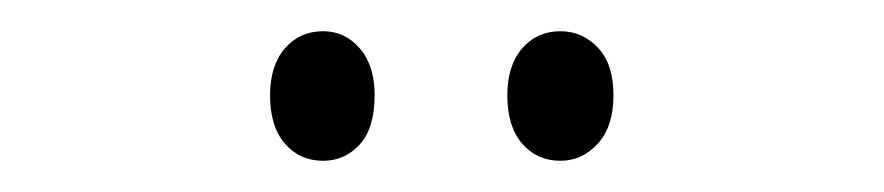

<svg xmlns="http://www.w3.org/2000/svg" viewBox="-20 -727 566 123"><path d="M153 -666Q153 -685 162.5 -696Q172 -707 187 -707Q201 -707 210.5 -696Q220 -685 220 -666Q220 -645 210.5 -634.5Q201 -624 187 -624Q172 -624 162.5 -635Q153 -646 153 -666ZM305 -666Q305 -685 314.5 -696Q324 -707 339 -707Q353 -707 363 -696.5Q373 -686 373 -666Q373 -646 363 -635Q353 -624 339 -624Q324 -624 314.5 -635Q305 -646 305 -666Z"/></svg>

Font: Noto Sans Gurmukhi ExtraCondensed Light
Style: Regular
Weight: 300
Width: 2
Designer: Jelle Bosma - Monotype Design Team
Foundry: Monotype Imaging Inc.
Version: Version 2.004; ttfautohint (v1.8.4.7-5d5b)